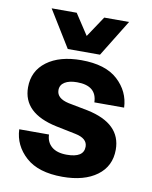

<svg xmlns="http://www.w3.org/2000/svg" viewBox="-82 -773 668 845"><g transform="rotate(10 252.0 -351.0)"><path d="M191 -204Q38 -236 38 -352Q38 -425 95 -467.5Q152 -510 249 -510Q357 -510 412 -459.5Q467 -409 470 -337H337Q335 -411 247 -411Q212 -411 192 -398.5Q172 -386 172 -363Q172 -326 226 -314L314 -297Q466 -265 466 -148Q466 -74 409 -32Q352 10 255 10Q147 10 91 -40.5Q35 -91 32 -163H165Q166 -129 189.5 -109Q213 -89 257 -89Q333 -89 333 -138Q333 -175 279 -186ZM80 -712H192L253 -619L315 -712H426L325 -548H181Z"/></g></svg>

Font: TASA Orbiter Display
Style: Bold
Weight: 700
Designer: Weizhong Zhang
Version: Version 1.000;Glyphs 3.1.2 (3151)